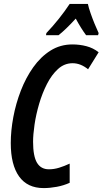

<svg xmlns="http://www.w3.org/2000/svg" viewBox="-20 -951 524 981"><path d="M203 10Q120 10 77.5 -49.5Q35 -109 35 -220Q35 -283 48 -352.5Q61 -422 86.5 -488Q112 -554 150 -607.5Q188 -661 238 -692.5Q288 -724 350 -724Q387 -724 421.5 -715Q456 -706 484 -684L430 -597Q392 -628 351 -628Q309 -628 276.5 -598.5Q244 -569 220 -522Q196 -475 180 -420.5Q164 -366 156.5 -314.5Q149 -263 149 -227Q149 -153 169 -119.5Q189 -86 230 -86Q256 -86 282 -94Q308 -102 336 -115V-17Q305 -3 270 3.5Q235 10 203 10ZM217 -782Q285 -854 336 -931H429Q433 -912 442.5 -884.5Q452 -857 463.5 -829Q475 -801 484 -782L481 -771H420Q394 -806 367 -856Q317 -801 279 -771H215Z"/></svg>

Font: Noto Sans ExtraCondensed SemiBold
Style: Italic
Weight: 600
Width: 2
Italic angle: -12°
Designer: Monotype Design Team
Foundry: Monotype Imaging Inc.
Version: Version 2.013; ttfautohint (v1.8.4.7-5d5b)